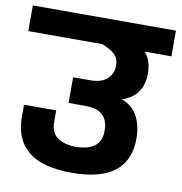

<svg xmlns="http://www.w3.org/2000/svg" viewBox="-86 -738 766 810"><g transform="rotate(10 296.5 -333.5)"><path d="M603 -557H488Q518 -525 518 -468Q518 -422 497 -390Q476 -358 428 -342Q475 -326 496.5 -285Q518 -244 518 -189Q518 0 272 0Q26 0 26 -198V-248H164V-198Q164 -152 194 -131.5Q224 -111 272 -111Q321 -111 350.5 -131.5Q380 -152 380 -198Q380 -243 356.5 -265.5Q333 -288 281 -288H210V-398H282Q331 -398 355.5 -420.5Q380 -443 380 -477Q380 -507 363.5 -524Q347 -541 307 -557H-10V-667H603Z"/></g></svg>

Font: Biryani ExtraBold
Style: Regular
Weight: 800
Designer: Dan Reynolds and Mathieu Reguer
Foundry: Dan Reynolds and Mathieu Reguer
Version: Version 1.004; ttfautohint (v1.1) -l 5 -r 5 -G 72 -x 0 -D la